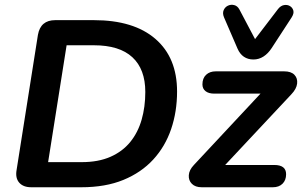

<svg xmlns="http://www.w3.org/2000/svg" viewBox="-20 -790 1276 810"><path d="M323 0H112Q78 0 61 -19.5Q44 -39 50 -73L140 -643Q151 -705 213 -705H376Q544 -705 635.5 -626Q727 -547 727 -404Q727 -319 702 -245.5Q677 -172 626.5 -117Q576 -62 500.5 -31Q425 0 323 0ZM261 -599 183 -106H325Q395 -106 446 -128.5Q497 -151 529.5 -191Q562 -231 577.5 -285Q593 -339 593 -402Q593 -498 538.5 -548.5Q484 -599 376 -599ZM1131 0H831Q804 0 789.5 -14.5Q775 -29 776.5 -51Q778 -73 798 -94L1107 -425L1111 -395H884Q860 -395 847 -405.5Q834 -416 834 -434Q834 -460 849.5 -474.5Q865 -489 890 -489H1179Q1208 -489 1222 -474.5Q1236 -460 1233.5 -437.5Q1231 -415 1209 -392L899 -61L895 -94H1137Q1187 -94 1187 -55Q1187 -30 1172 -15Q1157 0 1131 0ZM1049 -539Q1026 -539 1009 -550.5Q992 -562 982 -585L925 -717Q918 -734 923.5 -747Q929 -760 941.5 -766Q954 -772 968 -768.5Q982 -765 990 -750L1056 -625L1153 -752Q1164 -766 1178 -768.5Q1192 -771 1203 -764.5Q1214 -758 1217.5 -745.5Q1221 -733 1210 -716L1126 -587Q1111 -564 1091.5 -551.5Q1072 -539 1049 -539Z"/></svg>

Font: Nunito Variable Extra Light
Style: Italic
Weight: 200
Italic angle: -9°
Designer: Vernon Adams
Foundry: Vernon Adams
Version: Version 3.602